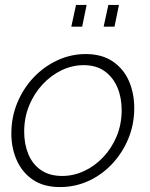

<svg xmlns="http://www.w3.org/2000/svg" viewBox="-20 -748 609 778"><path d="M223 10Q157 10 113.5 -19.5Q70 -49 48 -98.5Q26 -148 26 -207Q26 -274 50.5 -332.5Q75 -391 117 -435Q159 -479 213.5 -504Q268 -529 327 -529Q393 -529 437 -499Q481 -469 502.5 -419.5Q524 -370 524 -310Q524 -244 500 -186Q476 -128 434 -83.5Q392 -39 338 -14.5Q284 10 223 10ZM232 -35Q278 -35 321 -55Q364 -75 398.5 -111.5Q433 -148 453 -196.5Q473 -245 473 -302Q473 -353 455.5 -394Q438 -435 404 -459.5Q370 -484 319 -484Q273 -484 230 -463.5Q187 -443 152.5 -406Q118 -369 98 -320Q78 -271 78 -214Q78 -164 95 -123Q112 -82 146.5 -58.5Q181 -35 232 -35ZM269 -640 288 -728H331L313 -640ZM400 -640 419 -728H462L444 -640Z"/></svg>

Font: Raleway Thin Light
Style: Italic
Weight: 300
Italic angle: -12°
Version: Version 4.026